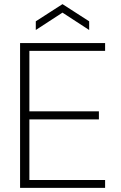

<svg xmlns="http://www.w3.org/2000/svg" viewBox="-20 -908 586 928"><path d="M77 0V-700H488V-662H122V-370H458V-331H122V-38H488V0ZM153 -763V-805L282 -888L411 -805V-763L282 -847Z"/></svg>

Font: DM Sans 17pt ExtraLight
Style: Regular
Weight: 250
Version: Version 4.004;gftools[0.9.30]